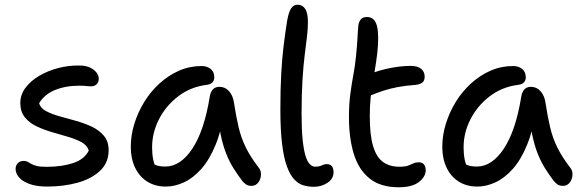

<svg xmlns="http://www.w3.org/2000/svg" viewBox="-20 -780 2461 813"><path d="M179.4 10Q135.2 10 105.2 -0.9Q75.2 -11.8 60.6 -29Q46 -46.2 46 -64.4Q46 -79 55 -88.8Q64 -98.6 81.2 -98.6Q90.6 -98.6 97.1 -94.9Q103.6 -91.2 112.3 -86.1Q121 -81 135.8 -77.3Q150.6 -73.6 176.6 -73.6Q241.4 -73.6 289.6 -89.5Q337.8 -105.4 356 -142.6Q349 -164.8 325.4 -177.8Q301.8 -190.8 269.1 -200.4Q236.4 -210 200.9 -220.3Q165.4 -230.6 135 -245Q104.6 -259.4 85.3 -283.2Q66 -307 66 -344Q66 -379 88 -408.4Q110 -437.8 146.5 -459.2Q183 -480.6 227.2 -492Q271.4 -503.4 316.4 -502.6Q342.6 -502.6 360.8 -494Q379 -485.4 388.6 -472.8Q398.2 -460.2 398.2 -447Q398.2 -432.4 389.5 -423.4Q380.8 -414.4 364 -414.4Q358.2 -414.4 351.9 -415.1Q345.6 -415.8 337.5 -416.5Q329.4 -417.2 317 -417.2Q257.2 -417.2 212.4 -398.6Q167.6 -380 145.8 -343.2Q150.8 -322.6 174.3 -309.9Q197.8 -297.2 231.2 -287.9Q264.6 -278.6 300.8 -268.5Q337 -258.4 368.5 -243.7Q400 -229 420 -205.1Q440 -181.2 440 -144Q440 -90.8 403.5 -56.6Q367 -22.4 307.9 -6.2Q248.8 10 179.4 10Z M682.2 10Q637 10 603.6 -11Q570.2 -32 552 -70.1Q533.8 -108.2 533.8 -159Q533.8 -207 548.9 -255.9Q564 -304.8 591 -348.7Q618 -392.6 655.6 -426.8Q693.2 -461 738.2 -480.7Q783.2 -500.4 833.8 -500.4Q856.6 -500.4 872 -488.1Q887.4 -475.8 887.4 -452Q887.4 -439.8 879.9 -431.5Q872.4 -423.2 857 -421Q787 -412.4 734.6 -372.2Q682.2 -332 653.1 -274.9Q624 -217.8 624 -155.8Q624 -127.4 628.8 -103.9Q633.6 -80.4 650.6 -43.4L599 -111.8Q621.6 -89.2 637.4 -82Q653.2 -74.8 680.4 -74.8Q744.2 -74.8 794.6 -150.7Q845 -226.6 868.4 -372Q871.6 -390.8 881.7 -401.6Q891.8 -412.4 908.8 -412.4Q933.4 -412.4 950 -393.7Q966.6 -375 970.8 -344.8Q979.6 -287.4 990.3 -241.6Q1001 -195.8 1021.1 -155.2Q1041.2 -114.6 1075.4 -70.2Q1084 -59.8 1084.9 -46.7Q1085.8 -33.6 1081.3 -21.2Q1076.8 -8.8 1067.5 -0.9Q1058.2 7 1045.2 7Q1031 7 1022.2 1.2Q1013.4 -4.6 1005.4 -14.4Q985.8 -40.6 968.8 -67.5Q951.8 -94.4 938 -128.9Q924.2 -163.4 914.3 -210.6Q904.4 -257.8 899.8 -323.4L932.6 -323.8Q919.4 -231.8 893.2 -167.6Q867 -103.4 832.2 -64.5Q797.4 -25.6 758.7 -7.8Q720 10 682.2 10Z M1308.6 11Q1285.6 11 1264.4 4.6Q1243.2 -1.8 1225.6 -20.7Q1208 -39.6 1194.8 -75.6Q1181.6 -111.6 1174.4 -170.6Q1167.2 -229.6 1167.2 -317Q1167.2 -401.2 1170.7 -465.7Q1174.2 -530.2 1180.8 -584.6Q1187.4 -639 1195.8 -692Q1202.6 -730 1213 -745Q1223.4 -760 1240.2 -760Q1260.4 -760 1272.1 -742.8Q1283.8 -725.6 1283.8 -685.8Q1283.8 -658 1279.9 -625.1Q1276 -592.2 1270.4 -548.3Q1264.8 -504.4 1260.9 -443.5Q1257 -382.6 1257 -297Q1257 -231.8 1261.5 -188.6Q1266 -145.4 1273.6 -120.4Q1281.2 -95.4 1291.9 -84.8Q1302.6 -74.2 1314.2 -74.2Q1328.2 -74.2 1336 -77.1Q1343.8 -80 1349.4 -82.5Q1355 -85 1362.2 -85Q1379.8 -85 1386.1 -75.2Q1392.4 -65.4 1392.4 -50.8Q1392.4 -23.4 1367 -6.2Q1341.6 11 1308.6 11Z M1668.2 13Q1591.4 13 1545 -24.2Q1498.6 -61.4 1478.1 -128.4Q1457.6 -195.4 1457.6 -284Q1457.6 -337.8 1463.3 -381Q1469 -424.2 1476.2 -462.9Q1483.4 -501.6 1487.4 -541.2Q1492.2 -588.4 1493.6 -617.8Q1495 -647.2 1497.4 -672Q1499 -686.4 1507.1 -697.2Q1515.2 -708 1533.8 -708Q1566.2 -708 1576 -670.6Q1585.8 -633.2 1577.8 -557.2Q1573 -517 1567.6 -485.8Q1562.2 -454.6 1557.4 -425.5Q1552.6 -396.4 1549.2 -363.9Q1545.8 -331.4 1545.8 -288.4Q1545.8 -208.4 1559.8 -161.4Q1573.8 -114.4 1601.7 -94.2Q1629.6 -74 1671 -74Q1695.6 -74 1708.6 -78.9Q1721.6 -83.8 1730.8 -88.3Q1740 -92.8 1753.2 -92.8Q1767.4 -92.8 1775 -84Q1782.6 -75.2 1782.6 -59.6Q1782.6 -31.6 1753.8 -9.3Q1725 13 1668.2 13ZM1547.4 -375Q1520.6 -363.2 1506.3 -373.1Q1492 -383 1492 -402.2Q1492 -423 1502.6 -439Q1513.2 -455 1553.6 -469.6Q1590 -483.8 1635.1 -492.4Q1680.2 -501 1719.2 -501Q1748 -501 1763.1 -488.7Q1778.2 -476.4 1778.2 -455.2Q1778.2 -438.4 1768.3 -430.4Q1758.4 -422.4 1737.8 -420.4Q1695.8 -417.4 1663.5 -411.2Q1631.2 -405 1603.6 -396Q1576 -387 1547.4 -375Z M2001.2 10Q1956 10 1922.6 -11Q1889.2 -32 1871 -70.1Q1852.8 -108.2 1852.8 -159Q1852.8 -207 1867.9 -255.9Q1883 -304.8 1910 -348.7Q1937 -392.6 1974.6 -426.8Q2012.2 -461 2057.2 -480.7Q2102.2 -500.4 2152.8 -500.4Q2175.6 -500.4 2191 -488.1Q2206.4 -475.8 2206.4 -452Q2206.4 -439.8 2198.9 -431.5Q2191.4 -423.2 2176 -421Q2106 -412.4 2053.6 -372.2Q2001.2 -332 1972.1 -274.9Q1943 -217.8 1943 -155.8Q1943 -127.4 1947.8 -103.9Q1952.6 -80.4 1969.6 -43.4L1918 -111.8Q1940.6 -89.2 1956.4 -82Q1972.2 -74.8 1999.4 -74.8Q2063.2 -74.8 2113.6 -150.7Q2164 -226.6 2187.4 -372Q2190.6 -390.8 2200.7 -401.6Q2210.8 -412.4 2227.8 -412.4Q2252.4 -412.4 2269 -393.7Q2285.6 -375 2289.8 -344.8Q2298.6 -287.4 2309.3 -241.6Q2320 -195.8 2340.1 -155.2Q2360.2 -114.6 2394.4 -70.2Q2403 -59.8 2403.9 -46.7Q2404.8 -33.6 2400.3 -21.2Q2395.8 -8.8 2386.5 -0.9Q2377.2 7 2364.2 7Q2350 7 2341.2 1.2Q2332.4 -4.6 2324.4 -14.4Q2304.8 -40.6 2287.8 -67.5Q2270.8 -94.4 2257 -128.9Q2243.2 -163.4 2233.3 -210.6Q2223.4 -257.8 2218.8 -323.4L2251.6 -323.8Q2238.4 -231.8 2212.2 -167.6Q2186 -103.4 2151.2 -64.5Q2116.4 -25.6 2077.7 -7.8Q2039 10 2001.2 10Z"/></svg>

Font: Shantell Sans Light
Style: Regular
Weight: 300
Designer: Stephen Nixon, Anya Danilova, Shantell Martin
Foundry: Arrow Type
Version: Version 1.011;[c5ecc13dd]